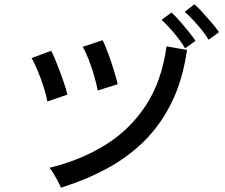

<svg xmlns="http://www.w3.org/2000/svg" viewBox="-20 -879 1040 889"><path d="M262 -10Q257 -23 247.5 -41Q238 -59 227.5 -76Q217 -93 209 -102Q353 -137 467 -207.5Q581 -278 655 -390.5Q729 -503 751 -664L846 -648Q826 -509 775 -405Q724 -301 647.5 -225.5Q571 -150 473 -97.5Q375 -45 262 -10ZM199 -409Q195 -436 182.5 -475Q170 -514 154.5 -551.5Q139 -589 126 -610L217 -644Q228 -623 243 -585Q258 -547 272 -507.5Q286 -468 292 -441ZM432 -460Q428 -487 416.5 -526.5Q405 -566 390.5 -603.5Q376 -641 363 -662L455 -693Q466 -672 480 -634Q494 -596 506.5 -556Q519 -516 525 -489ZM837 -655Q825 -676 806 -701Q787 -726 766 -749Q745 -772 728 -787L774 -821Q789 -808 811 -783Q833 -758 853.5 -732.5Q874 -707 885 -690ZM946 -695Q934 -716 914 -740.5Q894 -765 873 -787.5Q852 -810 835 -824L880 -859Q896 -846 918 -821.5Q940 -797 961.5 -772Q983 -747 994 -730Z"/></svg>

Font: Zen Kaku Gothic New Medium
Style: Regular
Weight: 500
Designer: Yoshimichi Ohira
Foundry: Positype
Version: Version 1.002